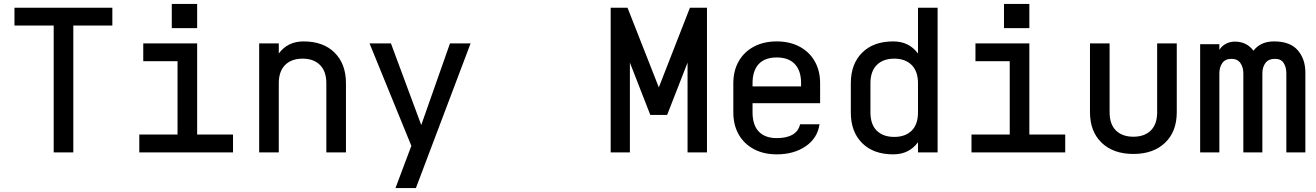

<svg xmlns="http://www.w3.org/2000/svg" viewBox="-20 -769 6640 969"><path d="M251 0V-640H53V-730H547V-640H350V0Z M683 0V-90H876V-460H703V-550H975V-90H1156V0ZM847 -749H975V-627H847Z M1288 0V-550H1387V-499Q1432 -560 1512 -560Q1612 -560 1669 -503Q1726 -446 1726 -349V0H1627V-349Q1627 -409 1595 -441Q1563 -473 1507 -473Q1451 -473 1419 -441Q1387 -409 1387 -349V0Z M1976 180 2056 -33 1845 -550H1953L2106 -138L2251 -550H2355L2079 180Z M3462 -730H3548V0H3450V-453L3347 -189H3262L3159 -453V0H3062V-730H3147L3305 -328Z M3900 10Q3834 10 3784.5 -16.5Q3735 -43 3708 -90.5Q3681 -138 3681 -202V-349Q3681 -412 3708 -459.5Q3735 -507 3784.5 -533.5Q3834 -560 3900 -560Q3966 -560 4015.5 -533.5Q4065 -507 4092 -459.5Q4119 -412 4119 -349V-248H3778V-202Q3778 -138 3809.5 -105Q3841 -72 3900 -72Q3950 -72 3980 -89.5Q4010 -107 4018 -142H4116Q4106 -72 4046.5 -31Q3987 10 3900 10ZM3778 -333H4023V-349Q4023 -412 3991.5 -445.5Q3960 -479 3900 -479Q3840 -479 3809 -445.5Q3778 -412 3778 -349Z M4712 0H4613V-51Q4568 10 4488 10Q4388 10 4331 -47Q4274 -104 4274 -201V-349Q4274 -446 4331 -503Q4388 -560 4488 -560Q4568 -560 4613 -499V-730H4712ZM4493 -473Q4437 -473 4405 -441Q4373 -409 4373 -349V-202Q4373 -141 4405 -109.5Q4437 -78 4493 -78Q4549 -78 4581 -109.5Q4613 -141 4613 -202V-349Q4613 -409 4581 -441Q4549 -473 4493 -473Z M4883 0V-90H5076V-460H4903V-550H5175V-90H5356V0ZM5047 -749H5175V-627H5047Z M5700 8Q5599 8 5540 -48.5Q5481 -105 5481 -203V-550H5580V-203Q5580 -142 5612 -110.5Q5644 -79 5700 -79Q5756 -79 5788 -110.5Q5820 -142 5820 -203V-550H5919V-203Q5919 -105 5860 -48.5Q5801 8 5700 8Z M6037 0V-546H6134V-517Q6145 -536 6166 -547.5Q6187 -559 6212 -559Q6272 -559 6306 -513Q6342 -560 6410 -560Q6491 -560 6529.5 -515.5Q6568 -471 6568 -403V0H6472V-399Q6472 -430 6458.5 -451Q6445 -472 6415 -472Q6382 -472 6366.5 -451Q6351 -430 6351 -399V0H6255V-399Q6255 -430 6240 -451Q6225 -472 6195 -472Q6164 -472 6149 -451Q6134 -430 6134 -399V0Z"/></svg>

Font: Tiny Medium
Style: Regular
Weight: 500
Monospace: yes
Designer: Philipp Nurullin, Konstantin Bulenkov
Foundry: JetBrains
Version: Version 2.251; ttfautohint (v1.8.4.7-5d5b)